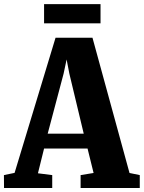

<svg xmlns="http://www.w3.org/2000/svg" viewBox="-40 -934 715 954"><path d="M32.5 -75 236 -746.5H419.5L603.5 -74.5L654.5 -64V0H360.5V-64L425 -74.5L395 -196H179L148.5 -73L219.5 -64V0H-20L-20.5 -64ZM376 -270 304.5 -568.5 291 -638.5 276 -568 197 -270ZM459.5 -913.5V-818H179V-913.5Z"/></svg>

Font: Merriweather 24pt SemiCondensed Black
Style: Regular
Weight: 900
Width: 4
Designer: Eben Sorkin
Foundry: Eben Sorkin
Version: Version 2.100